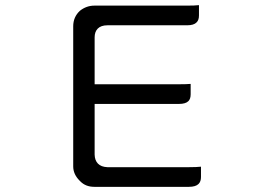

<svg xmlns="http://www.w3.org/2000/svg" viewBox="-20 -723 1040 744"><path d="M758.8 -37.1V-77.1Q742.7 -75.2 711.9 -75.2H396.5H396Q372.1 -76.2 359.6 -88.9Q347.2 -101.6 346.7 -124V-320.3H673.8Q699.2 -320.3 710 -331.1Q718.8 -339.8 718.8 -357.4V-397.9Q702.6 -396.5 673.8 -396.5H346.7V-576.2Q346.7 -577.1 346.7 -578.1Q346.7 -600.1 358.9 -612.3Q371.6 -625 396.5 -625H705.1Q731 -625 741.7 -636.2Q751 -645 751 -663.1V-703.1Q734.9 -701.2 705.1 -701.2H345.7Q314.9 -701.2 289.6 -681.2Q263.7 -657.2 263.7 -621.1V-78.1Q263.7 -47.9 288.1 -23.4Q290.5 -21 291.5 -20Q312 1 345.7 1H711.9Q738.3 1 749.5 -10.3Q758.8 -19.5 758.8 -37.1Z"/></svg>

Font: YuPearl-Light
Style: Light
Weight: 300
Designer: Max Yao
Foundry: Max-Everyday
Version: Version 1.011; ttfautohint (v1.8.3)